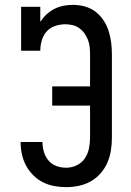

<svg xmlns="http://www.w3.org/2000/svg" viewBox="-20 -763 540 791"><path d="M253 8Q228 8 203.5 3.5Q179 -1 157 -12Q135 -23 117 -41Q99 -59 87.5 -80.5Q76 -102 70.5 -126.5Q65 -151 65 -176Q65 -176 65 -177Q65 -178 65 -178H155Q155 -178 155 -177.5Q155 -177 155 -177Q155 -157 161 -137Q167 -117 180 -101.5Q193 -86 212.5 -79Q232 -72 253 -72Q275 -72 296 -82Q317 -92 329.5 -110.5Q342 -129 346.5 -151.5Q351 -174 351 -196V-328H195V-407H351V-539Q351 -554 349.5 -569Q348 -584 342.5 -598.5Q337 -613 328 -625.5Q319 -638 306.5 -647Q294 -656 279 -659.5Q264 -663 249 -663Q228 -663 207 -656Q186 -649 172 -633Q158 -617 152 -596Q146 -575 146 -554H67V-735H146V-673Q157 -690 171.5 -703.5Q186 -717 203.5 -726Q221 -735 240.5 -739Q260 -743 280 -743Q305 -743 329 -736.5Q353 -730 372.5 -715.5Q392 -701 406 -680Q420 -659 427.5 -635.5Q435 -612 438 -587.5Q441 -563 441 -539V-196Q441 -170 437 -144Q433 -118 422.5 -93.5Q412 -69 394.5 -49Q377 -29 354 -16Q331 -3 305 2.5Q279 8 253 8Z"/></svg>

Font: Iosevka Slab Medium
Style: Regular
Weight: 500
Monospace: yes
Designer: Belleve Invis
Foundry: Belleve Invis
Version: Version 11.1.1; ttfautohint (v1.8.3)